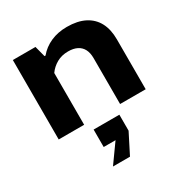

<svg xmlns="http://www.w3.org/2000/svg" viewBox="-193 -688 1064 1124"><g transform="rotate(-30 339.5 -125.5)"><path d="M49 0V-537H202L221 -464H228Q261 -504 310 -525.5Q359 -547 419 -547Q491 -547 539.5 -522Q588 -497 612.5 -450.5Q637 -404 637 -337V0H464V-310Q464 -346 451.5 -370Q439 -394 414.5 -406.5Q390 -419 354 -419Q310 -419 276.5 -400Q243 -381 221 -350V0ZM245 296 335 170H255V52H429V160L360 296Z"/></g></svg>

Font: Hubot Sans SemiExpanded
Style: Bold
Weight: 700
Width: 6
Designer: Deni Anggara
Foundry: GitHub, Inc., Subsidiary of Microsoft Corporation
Version: Version 2.000